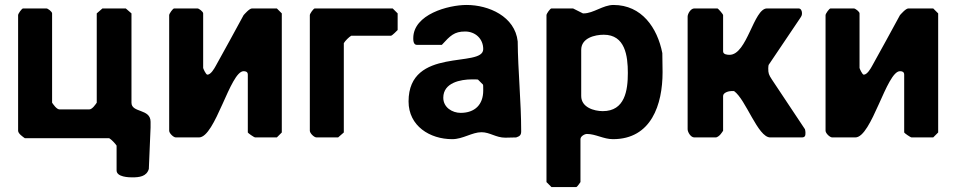

<svg xmlns="http://www.w3.org/2000/svg" viewBox="-20 -554 3862 774"><path d="M340 -113H220C208 -113 195 -133 190 -140V-500C190 -507 173 -520 167 -520H73C68 -520 53 -499 53 -493V-27C53 -15 73 -2 80 3H420C429 8 445 25 450 33V133C450 160 500 161 513 161C541 161 571 158 580 127C581 102 586 -15 587 -40V-63C587 -117 510 -98 510 -140V-500L487 -520H393L370 -500V-140C365 -133 352 -113 340 -113Z M799 -280V-500C799 -507 782 -520 776 -520H682C677 -520 662 -499 662 -493V-27C662 -17 679 0 689 0H782C848 0 908 -267 962 -267C970 -267 979 -265 979 -253V-20C979 -18 1004 0 1009 0H1096L1116 -20V-500L1096 -520H996C985 -520 965 -496 962 -493C946 -462 866 -318 849 -287C844 -278 830 -253 816 -253C810 -253 799 -278 799 -280Z M1396 -410H1556C1561 -410 1581 -431 1583 -433V-500L1563 -520H1249C1244 -520 1229 -499 1229 -493V-27C1229 -17 1246 0 1256 0H1343L1366 -20V-380C1371 -389 1387 -405 1396 -410Z M1627 -145C1627 -46 1713 7 1803 7C1846 7 1883 -21 1921 -21C1955 -21 1979 1 2017 1C2024 1 2054 0 2061 0C2076 -5 2081 -10 2081 -25C2081 -144 2068 -269 2067 -387C2056 -488 1950 -534 1861 -534C1787 -534 1646 -496 1646 -400C1646 -392 1646 -373 1661 -373H1761C1795 -410 1811 -427 1855 -427C1896 -427 1928 -398 1928 -356C1928 -278 1627 -368 1627 -145ZM1767 -160C1767 -221 1837 -234 1883 -234C1890 -234 1907 -234 1907 -233L1927 -213C1928 -213 1928 -196 1928 -189C1928 -132 1894 -99 1837 -99C1803 -99 1767 -121 1767 -160Z M2320 180V7C2320 -5 2337 -14 2346 -14C2381 -14 2413 7 2451 7C2606 7 2651 -133 2651 -263C2651 -275 2650 -329 2650 -340C2630 -442 2567 -534 2453 -534C2411 -534 2372 -500 2333 -500H2330L2290 -520H2203C2198 -520 2183 -499 2183 -493V180L2203 200H2303C2307 200 2319 181 2320 180ZM2414 -414C2500 -414 2511 -329 2511 -260C2511 -189 2499 -106 2410 -106C2375 -106 2323 -121 2323 -167V-353C2323 -401 2378 -414 2414 -414Z M2872 -520H2779C2764 -520 2752 -498 2752 -487V-33C2752 -22 2764 0 2779 0H2865C2872 0 2881 -8 2885 -13C2888 -17 2895 -26 2895 -27V-167C2895 -181 2918 -187 2929 -187H2939C2987 -153 3035 0 3085 0H3212C3227 0 3227 -9 3227 -20C3227 -22 3226 -31 3225 -33C3205 -63 3112 -203 3092 -233C3079 -253 3077 -258 3077 -279C3077 -282 3078 -293 3079 -293L3205 -480C3211 -489 3213 -492 3213 -501C3213 -508 3210 -520 3199 -520H3072C3018 -520 2992 -333 2921 -333C2913 -333 2895 -334 2895 -347V-493C2895 -497 2875 -520 2872 -520Z M3445 -280V-500C3445 -507 3428 -520 3422 -520H3328C3323 -520 3308 -499 3308 -493V-27C3308 -17 3325 0 3335 0H3428C3494 0 3554 -267 3608 -267C3616 -267 3625 -265 3625 -253V-20C3625 -18 3650 0 3655 0H3742L3762 -20V-500L3742 -520H3642C3631 -520 3611 -496 3608 -493C3592 -462 3512 -318 3495 -287C3490 -278 3476 -253 3462 -253C3456 -253 3445 -278 3445 -280Z"/></svg>

Font: Asimov Print
Style: C
Weight: 500
Designer: Google
Version: Version 2.000980: 2014